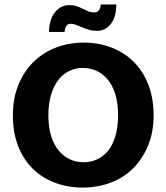

<svg xmlns="http://www.w3.org/2000/svg" viewBox="-20 -834 750 865"><path d="M357 -642Q425 -642 483 -619.5Q541 -597 583 -555Q625 -513 648.5 -452Q672 -391 672 -314Q672 -239 647.5 -179Q623 -119 580.5 -76.5Q538 -34 479.5 -11.5Q421 11 353 11Q285 11 227 -11Q169 -33 127 -74.5Q85 -116 61.5 -176.5Q38 -237 38 -314Q38 -389 62 -449.5Q86 -510 129 -553Q172 -596 230.5 -619Q289 -642 357 -642ZM198 -314Q198 -261 210.5 -221Q223 -181 245 -155Q267 -129 295.5 -116Q324 -103 357 -103Q389 -103 417.5 -116Q446 -129 467 -155Q488 -181 500 -221Q512 -261 512 -314Q512 -369 499.5 -409.5Q487 -450 465 -476Q443 -502 414.5 -515Q386 -528 353 -528Q321 -528 292.5 -514.5Q264 -501 243 -474Q222 -447 210 -407Q198 -367 198 -314ZM201 -690Q201 -715 207 -737Q213 -759 225 -775.5Q237 -792 254 -801.5Q271 -811 293 -811Q311 -811 325.5 -806Q340 -801 353 -794.5Q366 -788 378 -783Q390 -778 404 -778Q418 -778 425.5 -787.5Q433 -797 434 -814H504Q504 -759 480 -727Q456 -695 416 -695Q397 -695 380.5 -700Q364 -705 349.5 -711Q335 -717 322.5 -722Q310 -727 300 -727Q284 -727 278 -716Q272 -705 271 -690Z"/></svg>

Font: Ek Mukta ExtraBold
Style: Regular
Weight: 800
Designer: Girish Dalvi and Yashodeep Gholap
Foundry: Ek Type
Version: Version 2.538;PS 1.002;hotconv 16.6.51;makeotf.lib2.5.65220;